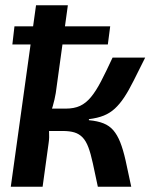

<svg xmlns="http://www.w3.org/2000/svg" viewBox="-20 -710 593 730"><path d="M532 -491Q507 -441 488 -403Q469 -365 452 -339.5Q435 -314 416.5 -297Q398 -280 374.5 -270.5Q351 -261 318 -257V-253Q351 -250 373.5 -241Q396 -232 411 -214.5Q426 -197 437 -169.5Q448 -142 457.5 -100Q467 -58 479 0H352Q341 -52 333 -89Q325 -126 316 -150Q307 -174 294 -187.5Q281 -201 263 -206.5Q245 -212 218 -212L229 -297Q262 -297 284.5 -307.5Q307 -318 326 -341Q345 -364 364 -400.5Q383 -437 408 -491ZM238 -690 192 -356Q188 -332 180.5 -306Q173 -280 160 -257Q165 -235 166.5 -211Q168 -187 165 -167L142 0H21L117 -690ZM264 -297 253 -212H139L152 -297ZM399 -610 390 -541H27L35 -610Z"/></svg>

Font: Exo 2 SemiBold
Style: Italic
Weight: 600
Italic angle: -8°
Designer: Natanael Gama
Foundry: Natanael Gama
Version: Version 2.010